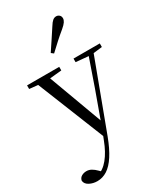

<svg xmlns="http://www.w3.org/2000/svg" viewBox="-272 -913 1086 1279"><g transform="rotate(-30 271.0 -273.5)"><path d="M80.4 271Q47 271 19.9 256.7Q-7.3 242.4 -10.1 216.7Q-6.5 196.1 10.3 186.2Q27.1 176.2 48.2 176.2Q68 176.2 85.7 186.3Q103.5 196.3 120.1 213.2L148.8 241.4L117.3 257.1L97.5 240.1Q146.9 226.4 185.4 179Q223.9 131.6 251.9 57.6L280.6 -15.2L285.2 -27.8L374.4 -274.3L458.3 -516H497.2L287.1 46.5Q257.2 125.6 224.8 175.3Q192.4 225.1 156.7 248Q121 271 80.4 271ZM271.7 51.4 44 -516H135.3L303.7 -59.3L309.7 -46.2ZM-7.8 -488.4V-516H239.5V-488.4L132.9 -478.1H91.1ZM349.5 -488.4V-516H551.6V-488.4L470.3 -478.9H455.3ZM236.6 -624Q260.7 -660.9 285.5 -697.4Q310.3 -734 335 -772.8Q350.3 -797.6 362.5 -807.7Q374.8 -817.9 389.6 -817.9Q402.4 -817.9 412.8 -809.1Q423.2 -800.3 423.2 -783.8Q423.2 -771.1 413.8 -756.9Q404.4 -742.7 381.1 -723.1Q347.5 -695.8 316.5 -667.5Q285.5 -639.2 254.6 -610.1Z"/></g></svg>

Font: Noto Serif SC ExtraLight
Style: Regular
Weight: 200
Designer: Ryoko NISHIZUKA 西塚涼子 (kana & ideographs); Frank Grießhammer (Latin, Greek & Cyrillic); Wenlong ZHANG 张文龙 (bopomofo); San
Foundry: Adobe
Version: Version 2.002-H1;hotconv 1.1.0;makeotfexe 2.6.0